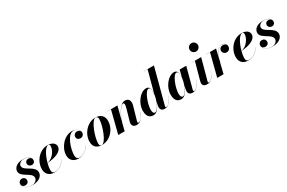

<svg xmlns="http://www.w3.org/2000/svg" viewBox="138 -2072 5069 3394"><g transform="rotate(-30 2673.0 -375.0)"><path d="M399.5 -132C399.5 -267.5 174.5 -283.5 174.5 -386C174.5 -432 223 -468 276.5 -468C347.5 -468 396.5 -439 414.5 -402.5C403 -422 381 -433.5 354.5 -433.5C314.5 -433.5 287.5 -406 287.5 -371.5C287.5 -329 322.5 -303.5 359.5 -303.5C393 -303.5 424.5 -327 424.5 -370.5C424.5 -417.5 377 -471.5 264 -471.5C148.5 -471.5 73.5 -411 73.5 -334.5C73.5 -213.5 293 -192.5 293 -85.5C293 -32 235.5 7 182.5 7C101.5 7 25 -27.5 11.5 -91.5C20.5 -64 47.5 -49.5 79.5 -49.5C117 -49.5 149 -72.5 149 -115.5C149 -157.5 120 -184.5 80 -184.5C36 -184.5 7.5 -151.5 7.5 -111.5C7.5 -37 86.5 10 193 10C309.5 10 399.5 -45.5 399.5 -132Z M592.5 -67C592.5 -101.5 600.5 -148 613.5 -197C797 -209 918.5 -268 918.5 -363C918.5 -423 863.5 -470 769 -470C603.5 -470 471 -314.5 471 -150C471 -60 525.5 10 634 10C745.5 10 818.5 -58.5 865 -129.5L863.5 -130C806 -44.5 729.5 5 653 5C616.5 5 592.5 -11 592.5 -67ZM784.5 -467C805.5 -467 811.5 -447.5 811.5 -427C811.5 -346.5 729 -216 614 -199C648.5 -325 718.5 -467 784.5 -467Z M1360.5 -129.5 1359.5 -130.5C1313.5 -62 1241.5 3.5 1151 3.5C1109.5 3.5 1088 -28.5 1088 -79C1088 -200.5 1167 -463 1293.5 -463C1344.5 -463 1395 -426 1408 -382C1397.5 -407.5 1368 -420.5 1339.5 -420.5C1299 -420.5 1267.5 -389 1267.5 -349C1267.5 -304 1302 -283 1339.5 -283C1381 -283 1413.5 -314.5 1413.5 -360C1413.5 -414 1354.5 -470 1265 -470C1104 -470 966 -300 966 -147.5C966 -50 1026 10 1129.5 10C1240.5 10 1313.5 -59 1360.5 -129.5Z M1612 10C1778 10 1912.5 -145 1912.5 -310C1912.5 -410 1850 -470 1741.5 -470C1583 -470 1443.5 -314.5 1443.5 -147C1443.5 -47 1503.5 10 1612 10ZM1604.5 8C1573.5 8 1560 -13 1560 -47C1560 -181 1667.5 -468 1749 -468C1780 -468 1793.5 -447 1793.5 -413C1793.5 -279 1686 8 1604.5 8Z M2059 -458 1943 0H2074L2112 -150C2157.5 -308.5 2250 -439.5 2292 -439.5C2326.5 -439.5 2321 -396 2298.5 -318L2239 -112C2235 -99.5 2231 -82.5 2231 -67.5C2231 -19.5 2260.5 10 2315 10C2388.5 10 2442 -38.5 2491.5 -159L2489.5 -159.5C2449 -60 2405.5 -11.5 2364 -11.5C2353 -11.5 2349.5 -17.5 2349.5 -28.5C2349.5 -33.5 2351 -41.5 2352.5 -47.5L2430.5 -319.5C2455 -404.5 2427 -469.5 2345.5 -469.5C2253 -469.5 2164.5 -314 2120.5 -183.5L2191.5 -460H1986.5V-458Z M2860.5 -350C2860.5 -414.5 2844 -470 2781 -470C2658 -470 2532.5 -305.5 2532.5 -152.5C2532.5 -52.5 2570.5 10 2662.5 10C2735.5 10 2790 -75.5 2823 -167.5L2809 -97.5C2807 -88 2806.5 -77 2806.5 -67C2806.5 -22 2831.5 10 2889 10C2968.5 10 3010 -49 3057 -159L3055 -159.5C3000.5 -31.5 2959.5 -3.5 2925.5 -3.5C2915 -3.5 2912 -11 2912 -18C2912 -22.5 2912.5 -27 2914 -33L3104.5 -750H2894V-748H2974L2858.5 -319.5C2860 -330.5 2860.5 -341 2860.5 -350ZM2858.5 -351.5C2858.5 -334.5 2857 -315.5 2854 -296L2852.5 -287C2833 -166.5 2766 -19 2706 -19C2678 -19 2662 -46.5 2662 -98C2662 -215 2746.5 -442 2815 -442C2848 -442 2858.5 -404 2858.5 -351.5Z M3429 -350C3429 -412.5 3413.5 -470 3349.5 -470C3226.5 -470 3101 -305.5 3101 -152.5C3101 -52.5 3138.5 10 3230.5 10C3304.5 10 3359 -77 3392 -169.5L3391.5 -168L3377.5 -97.5C3376 -90.5 3375 -81 3375 -67C3375 -22 3400 10 3457.5 10C3536.5 10 3578.5 -49 3625.5 -159L3623.5 -159.5C3569.5 -31.5 3526.5 -4 3494 -4C3484.5 -4 3480.5 -9.5 3480.5 -17.5C3480.5 -22 3481 -27 3482.5 -33L3596 -460H3461.5L3427 -319.5C3428.5 -330.5 3429 -341 3429 -350ZM3427 -351.5C3427 -228.5 3346 -19 3274.5 -19C3246.5 -19 3230.5 -46 3230.5 -98C3230.5 -215.5 3315 -442 3383.5 -442C3416.5 -442 3427 -404.5 3427 -351.5Z M3789 -675C3789 -629.5 3825.5 -589.5 3873.5 -589.5C3921.5 -589.5 3959 -629.5 3959 -675C3959 -720.5 3921.5 -760 3873.5 -760C3825.5 -760 3789 -720.5 3789 -675ZM3927 -159 3925.5 -159.5C3871 -31.5 3829 -4 3795.5 -4C3786 -4 3782.5 -10 3782.5 -18C3782.5 -22.5 3782.5 -27.5 3784.5 -33.5L3901 -460H3699.5V-458H3772L3675.5 -107.5C3672.5 -96.5 3668 -77.5 3668 -60C3668 -17 3693.5 10 3758 10C3839.5 10 3880 -49 3927 -159Z M4080 -458 3963.5 0H4092.5L4138 -187C4169.5 -305 4224.5 -467.5 4323 -467.5C4367 -467.5 4399 -444 4408.5 -409C4398.5 -436 4369.5 -451.5 4337 -451.5C4293 -451.5 4260.5 -423 4260.5 -381C4260.5 -338 4292.5 -306.5 4336.5 -306.5C4382 -306.5 4413 -342 4413 -387.5C4413 -435.5 4376 -469.5 4323 -469.5C4238.5 -469.5 4185.5 -353.5 4152.5 -245L4205 -460H3999V-458Z M4551 -67C4551 -101.5 4559 -148 4572 -197C4755.5 -209 4877 -268 4877 -363C4877 -423 4822 -470 4727.5 -470C4562 -470 4429.5 -314.5 4429.5 -150C4429.5 -60 4484 10 4592.5 10C4704 10 4777 -58.5 4823.5 -129.5L4822 -130C4764.5 -44.5 4688 5 4611.5 5C4575 5 4551 -11 4551 -67ZM4743 -467C4764 -467 4770 -447.5 4770 -427C4770 -346.5 4687.5 -216 4572.5 -199C4607 -325 4677 -467 4743 -467Z M5299 -132C5299 -267.5 5074 -283.5 5074 -386C5074 -432 5122.5 -468 5176 -468C5247 -468 5296 -439 5314 -402.5C5302.5 -422 5280.5 -433.5 5254 -433.5C5214 -433.5 5187 -406 5187 -371.5C5187 -329 5222 -303.5 5259 -303.5C5292.5 -303.5 5324 -327 5324 -370.5C5324 -417.5 5276.5 -471.5 5163.5 -471.5C5048 -471.5 4973 -411 4973 -334.5C4973 -213.5 5192.5 -192.5 5192.5 -85.5C5192.5 -32 5135 7 5082 7C5001 7 4924.5 -27.5 4911 -91.5C4920 -64 4947 -49.5 4979 -49.5C5016.5 -49.5 5048.5 -72.5 5048.5 -115.5C5048.5 -157.5 5019.5 -184.5 4979.5 -184.5C4935.5 -184.5 4907 -151.5 4907 -111.5C4907 -37 4986 10 5092.5 10C5209 10 5299 -45.5 5299 -132Z"/></g></svg>

Font: Bodoni* 96pt
Style: Bold Italic
Weight: 700
Italic angle: -13°
Version: Version 2.3